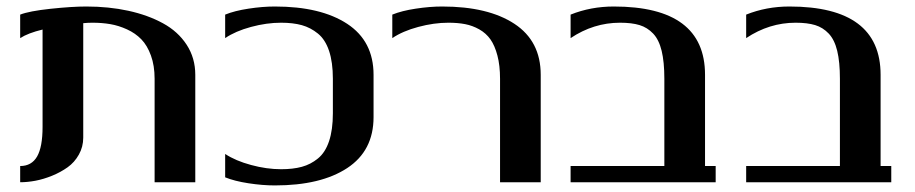

<svg xmlns="http://www.w3.org/2000/svg" viewBox="-20 -560 2811 590"><path d="M42 -515.1Q69.3 -525.9 135.3 -533Q201.2 -540 245.1 -540Q314.5 -540 374.5 -526.9Q434.6 -513.7 480.7 -488.5Q526.9 -463.4 553.5 -422.6Q580.1 -381.8 580.1 -330.1V0H455.1V-317.9Q455.1 -358.4 443.8 -389.4Q432.6 -420.4 414.3 -439.2Q396 -458 370.4 -469.7Q344.7 -481.4 319.1 -485.8Q293.5 -490.2 264.2 -490.2Q250.5 -490.2 235.8 -488.8V-137.2Q235.8 -108.9 222.4 -85Q209 -61 187.7 -45.9Q166.5 -30.8 140.1 -20Q113.8 -9.3 88.9 -4.6Q64 0 42 0V-49.8Q77.1 -49.8 94 -79.1Q110.8 -108.4 110.8 -169.9V-469.2Q66.4 -458.5 42 -442.9Z M1127.9 -330.1V-200.2Q1127.9 -96.7 1046.9 -43.5Q965.8 9.8 824.7 9.8Q786.6 9.8 743.7 3.2Q700.7 -3.4 671.9 -15.1V-86.9Q703.6 -65.9 751.5 -53Q799.3 -40 843.8 -40Q880.4 -40 907.5 -47.4Q934.6 -54.7 957 -73Q979.5 -91.3 991.2 -126.2Q1002.9 -161.1 1002.9 -211.9V-317.9Q1002.9 -368.7 991.2 -403.6Q979.5 -438.5 957 -456.8Q934.6 -475.1 907.5 -482.7Q880.4 -490.2 843.8 -490.2Q799.3 -490.2 751.5 -477.3Q703.6 -464.4 671.9 -442.9V-515.1Q700.7 -526.9 743.7 -533.4Q786.6 -540 824.7 -540Q965.8 -540 1046.9 -486.8Q1127.9 -433.6 1127.9 -330.1Z M1185.5 -515.1Q1214.4 -526.9 1257.6 -533.4Q1300.8 -540 1338.9 -540Q1480 -540 1560.8 -486.8Q1641.6 -433.6 1641.6 -330.1V0H1516.6V-317.9Q1516.6 -358.9 1508.5 -389.4Q1500.5 -419.9 1487.1 -439Q1473.6 -458 1452.9 -469.7Q1432.1 -481.4 1409.4 -485.8Q1386.7 -490.2 1357.9 -490.2Q1313.5 -490.2 1265.4 -477.3Q1217.3 -464.4 1185.5 -442.9Z M1733.4 -515.1Q1795.4 -540 1866.2 -540Q2146.5 -540 2146.5 -330.1V-49.8H2179.2V0H1733.4V-49.8H2021.5V-317.9Q2021.5 -369.6 2013.2 -403.8Q2004.9 -438 1987.1 -456.8Q1969.2 -475.6 1945.3 -482.9Q1921.4 -490.2 1885.3 -490.2Q1804.2 -490.2 1733.4 -442.9Z M2272.9 -515.1Q2335 -540 2405.8 -540Q2686 -540 2686 -330.1V-49.8H2718.8V0H2272.9V-49.8H2561V-317.9Q2561 -369.6 2552.7 -403.8Q2544.4 -438 2526.6 -456.8Q2508.8 -475.6 2484.9 -482.9Q2460.9 -490.2 2424.8 -490.2Q2343.8 -490.2 2272.9 -442.9Z"/></svg>

Font: Pfennig
Style: Bold
Weight: 700
Version: Version 20120410 ; ttfautohint (v0.8)